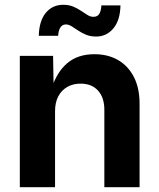

<svg xmlns="http://www.w3.org/2000/svg" viewBox="-20 -778 662 798"><path d="M208.8 -316.1V0H62.4V-545.9H200.6L203 -409.6H194.2Q215.7 -477.9 259.4 -515.3Q303.2 -552.7 372.3 -552.7Q429.1 -552.7 471.3 -528.1Q513.4 -503.4 536.8 -457.3Q560.1 -411.3 560.1 -347.2V0H413.7V-321.7Q413.7 -372.5 387.4 -401.5Q361.2 -430.4 314.9 -430.4Q284 -430.4 260 -416.9Q236 -403.3 222.4 -377.9Q208.8 -352.4 208.8 -316.1ZM379.4 -626.1Q356.1 -626.1 337.7 -633.6Q319.3 -641.2 304.7 -651.2Q290.1 -661.3 277.7 -668.8Q265.3 -676.4 253.6 -676.4Q238.6 -676.4 230.6 -663.2Q222.7 -650.1 221.7 -629.1H141.2Q142.7 -691 170.2 -724.5Q197.8 -758.1 243 -758.1Q266.5 -758.1 284.5 -750.5Q302.4 -743 316.7 -733.1Q331 -723.2 343.4 -715.7Q355.8 -708.1 368.3 -708.1Q385 -708.1 392.5 -720.2Q400 -732.2 401.4 -755.6H480.7Q479.5 -693.9 451.2 -660Q422.9 -626.1 379.4 -626.1Z"/></svg>

Font: Adwaita Sans
Style: Regular
Weight: 400
Designer: Rasmus Andersson
Foundry: rsms
Version: Version 4.001;git-9221beed3